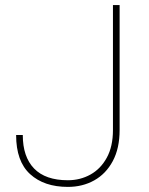

<svg xmlns="http://www.w3.org/2000/svg" viewBox="-20 -731 589 761"><path d="M427.7 -215.8V-710.9H454.1V-215.8Q454.1 -143.1 427 -92.5Q399.9 -42 353.5 -16.1Q307.1 9.8 249 9.8Q154.8 9.8 99.4 -40.8Q43.9 -91.3 43.9 -195.8H70.3Q70.3 -109.4 115.2 -63Q160.2 -16.6 249 -16.6Q297.9 -16.6 338.4 -39.1Q378.9 -61.5 403.3 -106Q427.7 -150.4 427.7 -215.8Z"/></svg>

Font: Vazirmatn RD Thin
Style: Regular
Weight: 100
Designer: Saber Rastikerdar
Foundry: Saber Rastikerdar
Version: Version 32.102